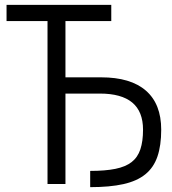

<svg xmlns="http://www.w3.org/2000/svg" viewBox="-20 -759 710 792"><path d="M176 0H250V-373H392Q481 -373 525.5 -336Q570 -299 570 -224Q570 -176 559 -143Q548 -110 523 -90.5Q498 -71 456 -62.5Q414 -54 352 -54V13Q433 13 489 0.5Q545 -12 579.5 -40Q614 -68 629.5 -113.5Q645 -159 645 -224Q645 -330 582 -385Q519 -440 397 -440H250V-672H439V-739H7V-672H176Z"/></svg>

Font: Involve
Style: Regular
Weight: 400
Designer: Stefan Peev
Foundry: Context Ltd.
Version: Version 1.001